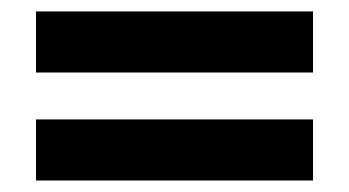

<svg xmlns="http://www.w3.org/2000/svg" viewBox="-20 -520 611 336"><path d="M527.8 -393.1V-500H43V-393.1ZM527.8 -204.1V-311H43V-204.1Z"/></svg>

Font: Open Sans bold
Style: Bold
Weight: 700
Foundry: Ascender Corporation
Version: Version 1.100;PS 001.100;hotconv 1.0.88;makeotf.lib2.5.64775